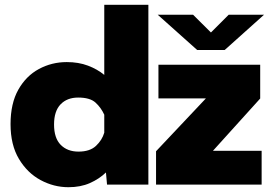

<svg xmlns="http://www.w3.org/2000/svg" viewBox="-20 -770 1122 801"><path d="M265.5 11Q204.5 11 149.2 -18.8Q94 -48.5 59 -107Q24 -165.5 24 -252Q24 -338.5 56.5 -396Q89 -453.5 142.5 -482.2Q196 -511 258.5 -511Q307.5 -511 346.8 -496.2Q386 -481.5 415 -457.5V-750H599V0H426.5L422 -50.5Q394 -23.5 355 -6.2Q316 11 265.5 11ZM638 -708.5H785.5L860 -634.5L934 -708.5H1081.5L917.5 -561.5H802.5ZM631 0V-139L839 -359.5H641V-500H1065.5V-359L868.5 -141H1071.5V0ZM205.5 -250.5Q205.5 -194 233.2 -165.8Q261 -137.5 307.5 -137.5Q355 -137.5 380.5 -161.5Q406 -185.5 415 -216.5V-291.5Q401.5 -321 378.5 -342Q355.5 -363 306 -363Q260 -363 232.8 -334.8Q205.5 -306.5 205.5 -250.5Z"/></svg>

Font: Trispace SemiExpanded ExtraBold
Style: Regular
Weight: 800
Width: 6
Designer: Tyler Finck
Foundry: Etcetera Type Company
Version: Version 1.210; ttfautohint (v1.8.3)